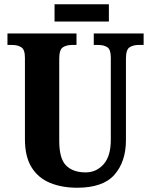

<svg xmlns="http://www.w3.org/2000/svg" viewBox="-20 -871 708 901"><path d="M342 10Q270 10 214.5 -13Q159 -36 128 -86Q97 -136 97 -218V-600Q97 -639 79.5 -649.5Q62 -660 38 -660H15V-714H339V-660H317Q292 -660 275 -649Q258 -638 258 -596V-210Q258 -126 290.5 -94Q323 -62 382 -62Q432 -62 466 -100Q500 -138 500 -215V-600Q500 -639 483.5 -649.5Q467 -660 442 -660H420V-714H654V-660H630Q605 -660 588 -649Q571 -638 571 -596V-213Q571 -113 517.5 -51.5Q464 10 342 10ZM236 -770V-851H491V-770Z"/></svg>

Font: Noto Serif Lao Condensed ExtraBold
Style: Regular
Weight: 800
Width: 3
Designer: Monotype Design Team
Foundry: Monotype Imaging Inc.
Version: Version 2.003; ttfautohint (v1.8.4.7-5d5b)